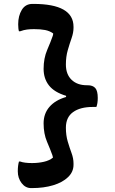

<svg xmlns="http://www.w3.org/2000/svg" viewBox="-20 -790 590 982"><path d="M203 -438Q203 -492 221.5 -535Q240 -578 250 -607Q251 -610 251.5 -613Q252 -616 252 -619Q234 -632 210.5 -636.5Q187 -641 154 -641Q135 -641 118.5 -639Q102 -637 83 -630H77Q75 -635 74 -645.5Q73 -656 73 -666Q73 -709 91.5 -739.5Q110 -770 146 -770H151Q356 -770 356 -653V-648Q356 -623 346 -594.5Q336 -566 326.5 -533Q317 -500 317 -460Q317 -410 346 -382Q375 -354 424 -354H428Q455 -354 467.5 -339.5Q480 -325 480 -289Q480 -261 473 -243H455Q390 -243 353.5 -216.5Q317 -190 317 -137Q317 -98 326.5 -66Q336 -34 346 -7Q356 20 356 46V53Q356 89 328 116Q300 143 252 157.5Q204 172 143 172H139Q110 172 90.5 146.5Q71 121 71 86Q71 57 77 36H83Q104 44 144 44Q176 44 204.5 37.5Q233 31 251 16Q250 13 249.5 10Q249 7 248 4Q238 -24 220.5 -65Q203 -106 203 -159Q203 -209 233 -243.5Q263 -278 318 -294V-300Q258 -318 230.5 -353Q203 -388 203 -438Z"/></svg>

Font: Recursive Sn Csl St SmB
Style: Regular
Weight: 600
Version: Version 1.079;hotconv 1.0.112;makeotfexe 2.5.65598; ttfautoh